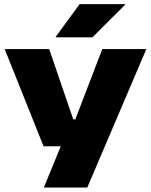

<svg xmlns="http://www.w3.org/2000/svg" viewBox="-20 -712 710 902"><path d="M423 -151.5 307 -81 460.5 -481.5H667.5L390 169H186L302 -114L389 -25H184.5L2 -481.5H211L324 -151.5ZM354 -692.5H567V-689L414 -536.5H242V-539.5Z"/></svg>

Font: Anek Latin Expanded ExtraBold
Style: Regular
Weight: 800
Width: 7
Designer: Yesha Goshar
Foundry: Ek Type
Version: Version 1.003